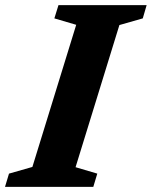

<svg xmlns="http://www.w3.org/2000/svg" viewBox="-44 -727 591 747"><path d="M252.5 -630.5 167.5 -655.5 183.5 -707H526.5L511.5 -655.5L420.5 -629.5L250 -76.5L334.5 -51.5L319 0H-24.5L-9 -51.5L82 -77.5Z"/></svg>

Font: Newsreader Caption SemiBold
Style: Italic
Weight: 600
Italic angle: -17°
Designer: Hugues Gentile
Foundry: Production Type
Version: Version 1.001